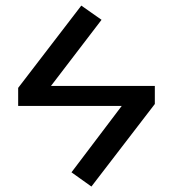

<svg xmlns="http://www.w3.org/2000/svg" viewBox="-20 -605 610 686"><path d="M533.2 -297.9V-233.4L306.6 61.5L235.4 10.7L415 -226.6H44.9V-291L270.5 -585L342.8 -534.2L162.1 -297.9Z"/></svg>

Font: Nasu
Style: Regular
Weight: 400
Designer: Ryoko NISHIZUKA (kana &amp; ideographs); Paul D. Hunt (Latin, Greek &amp; Cyrillic); Wenlong ZHANG (bopomofo); Sandoll C
Version: Version 2014.1215